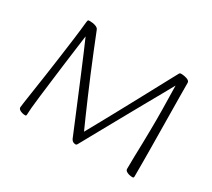

<svg xmlns="http://www.w3.org/2000/svg" viewBox="-128 -880 1235 1120"><g transform="rotate(30 489.5 -319.5)"><path d="M137 13Q127 13 116 10Q105 7 97.5 1Q90 -5 90 -14Q90 -17 94.5 -49Q99 -81 107 -133.5Q115 -186 124.5 -251Q134 -316 143.5 -385.5Q153 -455 161.5 -520Q170 -585 175 -637Q176 -644 177 -647Q178 -650 181 -651Q184 -652 189 -652Q200 -652 210 -650.5Q220 -649 228.5 -646Q237 -643 242.5 -638.5Q248 -634 250 -628Q272 -573 297 -511Q322 -449 348 -387Q374 -325 399 -267Q424 -209 445.5 -160Q467 -111 483 -76Q509 -123 539 -177Q569 -231 600 -288.5Q631 -346 661 -401Q691 -456 716.5 -504Q742 -552 762 -588.5Q782 -625 792 -644Q795 -649 797.5 -650.5Q800 -652 807 -652Q815 -652 824.5 -650.5Q834 -649 843 -646Q852 -643 858 -638Q864 -633 864 -625Q864 -579 864.5 -534Q865 -489 865.5 -444.5Q866 -400 866.5 -355.5Q867 -311 867.5 -266.5Q868 -222 868.5 -177.5Q869 -133 869 -88Q869 -43 869 3Q869 8 867 10.5Q865 13 859 13Q849 13 837 10Q825 7 817 1Q809 -5 809 -14Q809 -49 810 -94.5Q811 -140 812.5 -189Q814 -238 814 -281Q815 -354 814 -418Q813 -482 812 -525Q811 -568 811 -576Q795 -546 766.5 -496Q738 -446 703 -383Q668 -320 630 -252Q592 -184 555.5 -118Q519 -52 488 4Q487 7 484 10Q481 13 477 13Q470 13 463.5 10.5Q457 8 453 3.5Q449 -1 447 -5Q431 -44 406.5 -102.5Q382 -161 354 -228.5Q326 -296 298.5 -361.5Q271 -427 248.5 -480Q226 -533 213 -562Q207 -516 199.5 -460.5Q192 -405 184.5 -346Q177 -287 170 -230Q163 -173 157 -125Q151 -77 148 -43Q145 -9 145 5Q145 13 137 13Z"/></g></svg>

Font: Briem Hand Thin
Style: Regular
Weight: 100
Designer: Gunnlaugur SE Briem, Eben Sorkin
Foundry: Sorkin Type Co.
Version: Version 1.003